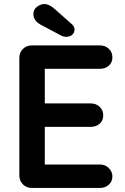

<svg xmlns="http://www.w3.org/2000/svg" viewBox="-20 -923 612 943"><path d="M136 -700H471Q497 -700 514.5 -683.5Q532 -667 532 -641Q532 -616 514.5 -600.5Q497 -585 471 -585H191L200 -602V-407L192 -415H426Q452 -415 469.5 -398.5Q487 -382 487 -356Q487 -331 469.5 -315.5Q452 -300 426 -300H195L200 -308V-106L192 -115H471Q497 -115 514.5 -97.5Q532 -80 532 -57Q532 -32 514.5 -16Q497 0 471 0H136Q110 0 92.5 -17.5Q75 -35 75 -61V-639Q75 -665 92.5 -682.5Q110 -700 136 -700ZM304 -742Q299 -742 293 -743.5Q287 -745 281 -748L181 -801Q144 -821 144 -854Q144 -877 162 -890Q180 -903 197 -903Q211 -903 223.5 -896.5Q236 -890 246 -881L332 -805Q340 -798 343 -791.5Q346 -785 346 -778Q346 -762 334.5 -752Q323 -742 304 -742Z"/></svg>

Font: Quicksand Light
Style: Bold
Weight: 700
Version: Version 3.004